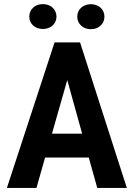

<svg xmlns="http://www.w3.org/2000/svg" viewBox="-20 -918 640 938"><path d="M413.6 -148.4H200.2L158.2 0H13.7L246.6 -710.9H371.1L599.6 0H455.1ZM233.9 -265.1H381.3L308.6 -526.9ZM123 -836.9Q123 -849.6 127.9 -860.8Q132.8 -872.1 141.6 -880.4Q150.4 -888.7 162.6 -893.3Q174.8 -897.9 189.5 -897.9Q204.1 -897.9 216.3 -893.3Q228.5 -888.7 237.3 -880.4Q246.1 -872.1 251 -860.8Q255.9 -849.6 255.9 -836.9Q255.9 -824.2 251 -813Q246.1 -801.8 237.3 -793.7Q228.5 -785.6 216.3 -781Q204.1 -776.4 189.5 -776.4Q174.8 -776.4 162.6 -781Q150.4 -785.6 141.6 -793.7Q132.8 -801.8 127.9 -813Q123 -824.2 123 -836.9ZM357.4 -836.9Q357.4 -849.6 362.3 -860.8Q367.2 -872.1 376 -880.1Q384.8 -888.2 397 -892.8Q409.2 -897.5 423.8 -897.5Q438.5 -897.5 450.7 -892.8Q462.9 -888.2 471.7 -880.1Q480.5 -872.1 485.4 -860.8Q490.2 -849.6 490.2 -836.9Q490.2 -823.7 485.4 -812.5Q480.5 -801.3 471.7 -793Q462.9 -784.7 450.7 -780Q438.5 -775.4 423.8 -775.4Q409.2 -775.4 397 -780Q384.8 -784.7 376 -793Q367.2 -801.3 362.3 -812.5Q357.4 -823.7 357.4 -836.9Z"/></svg>

Font: TypoPRO Roboto Mono
Style: Bold
Weight: 700
Designer: Google
Version: Version 2.000986; 2015; ttfautohint (v1.3)